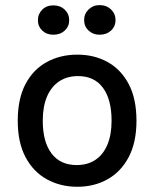

<svg xmlns="http://www.w3.org/2000/svg" viewBox="-20 -718 604 752"><path d="M49.5 0ZM280 -71.5Q323 -71.5 353.5 -91.8Q384 -112 400.5 -151Q417 -190 417 -245Q417 -328.5 383.2 -374.2Q349.5 -420 285.5 -420Q243 -420 212 -399.5Q181 -379 164.2 -340Q147.5 -301 147.5 -245Q147.5 -162 182 -116.8Q216.5 -71.5 280 -71.5ZM283 13.5Q216.5 13.5 163.5 -15.8Q110.5 -45 80 -102.5Q49.5 -160 49.5 -245Q49.5 -331.5 80 -389Q110.5 -446.5 163.5 -475.2Q216.5 -504 283 -504Q349 -504 401.2 -475.2Q453.5 -446.5 484 -389Q514.5 -331.5 514.5 -245Q514.5 -160 484 -102.5Q453.5 -45 401.2 -15.8Q349 13.5 283 13.5ZM189 -582Q162.5 -582 145.5 -598.2Q128.5 -614.5 128.5 -638.5Q128.5 -663.5 145.5 -680.2Q162.5 -697 189 -697Q216 -697 233.5 -680.2Q251 -663.5 251 -638.5Q251 -614.5 233.5 -598.2Q216 -582 189 -582ZM370 -582Q344.5 -582 327 -598.2Q309.5 -614.5 309.5 -639.5Q309.5 -664 327 -681Q344.5 -698 370 -698Q397 -698 414.8 -681Q432.5 -664 432.5 -639.5Q432.5 -614.5 414.8 -598.2Q397 -582 370 -582Z"/></svg>

Font: Betinya Sans Medium
Style: Regular
Weight: 500
Designer: Jonathan Pinhorn
Version: Version 2.001;December 9, 2019;FontCreator 12.0.0.2547 64-bi